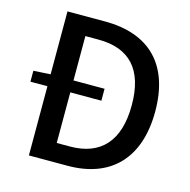

<svg xmlns="http://www.w3.org/2000/svg" viewBox="-108 -843 940 949"><g transform="rotate(15 362.5 -368.5)"><path d="M122 0H320C540 0 669 -131 669 -371C669 -612 540 -737 314 -737H122V-415L35 -410V-354H122ZM239 -95V-354H398V-415H239V-642H306C464 -642 549 -555 549 -371C549 -188 464 -95 306 -95Z"/></g></svg>

Font: Noto Sans CJK SC Medium
Style: Regular
Weight: 500
Designer: Ryoko NISHIZUKA 西塚涼子 (kana, bopomofo & ideographs); Paul D. Hunt (Latin, Greek & Cyrillic); Sandoll Communications 산돌커뮤니
Foundry: Adobe
Version: Version 2.004;hotconv 1.0.118;makeotfexe 2.5.65603